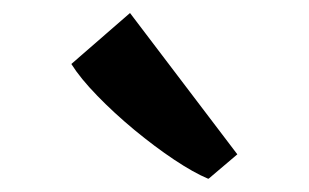

<svg xmlns="http://www.w3.org/2000/svg" viewBox="-20 -888 463 288"><path d="M292 -620Q270.5 -629 241.2 -648.5Q212 -668 181.5 -693.2Q151 -718.5 125.8 -744.5Q100.5 -770.5 87 -792L175 -868.5L336 -656.5L293 -620Z"/></svg>

Font: Merriweather 48pt
Style: Bold
Weight: 700
Version: Version 2.100